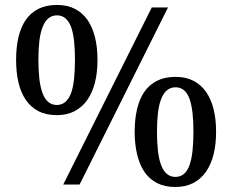

<svg xmlns="http://www.w3.org/2000/svg" viewBox="-20 -744 936 774"><path d="M373 -502.9Q373 -399.9 332 -341.3Q311.5 -312 280.8 -295.9Q250 -279.8 209 -279.8Q166 -279.8 135 -295.9Q104 -312 84 -341.3Q64 -370.6 54.4 -411.6Q44.9 -452.6 44.9 -502.9Q44.9 -553.2 54.4 -594Q64 -634.8 84 -664.1Q104 -692.9 135.3 -708.5Q166.5 -724.1 210 -724.1Q251 -724.1 281.5 -708.5Q312 -692.9 332.5 -664.1Q373 -605 373 -502.9ZM591.8 -713.9H657.2L300.8 0H234.9ZM134.8 -502.9Q134.8 -460 138.7 -426Q142.6 -392.1 151.4 -368.7Q169.4 -320.8 209 -320.8Q248.5 -320.8 266.6 -368.7Q274.9 -392.1 278.6 -426Q282.2 -460 282.2 -502.9Q282.2 -545.4 278.6 -578.6Q274.9 -611.8 266.6 -635.3Q248.5 -682.1 210 -682.1Q169.9 -682.1 151.9 -635.3Q142.6 -611.8 138.7 -578.6Q134.8 -545.4 134.8 -502.9ZM851.1 -212.9Q851.1 -109.9 810.1 -51.3Q789.6 -22 758.8 -6.1Q728 9.8 687 9.8Q644 9.8 613 -6.1Q582 -22 562 -51.3Q542.5 -80.6 532.7 -121.6Q522.9 -162.6 522.9 -212.9Q522.9 -263.2 532.5 -304Q542 -344.7 562 -374Q582 -402.8 613.3 -418.5Q644.5 -434.1 688 -434.1Q729 -434.1 759.5 -418.5Q790 -402.8 810.5 -374Q851.1 -314.9 851.1 -212.9ZM612.8 -212.9Q612.8 -169.9 616.7 -136Q620.6 -102.1 629.4 -78.6Q647.5 -30.8 687 -30.8Q727.1 -30.8 744.1 -78.6Q752.4 -102.1 756.1 -136Q759.8 -169.9 759.8 -212.9Q759.8 -255.4 756.1 -288.6Q752.4 -321.8 744.1 -345.2Q727.1 -392.1 688 -392.1Q647.9 -392.1 629.9 -345.2Q620.6 -321.8 616.7 -288.6Q612.8 -255.4 612.8 -212.9Z"/></svg>

Font: Koh Santepheap
Style: Regular
Weight: 400
Designer: Danh Hong
Version: Version 2.002; ttfautohint (v1.8.3)